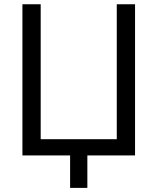

<svg xmlns="http://www.w3.org/2000/svg" viewBox="-20 -748 758 924"><path d="M629.9 0H87.9V-727.5H175.8V-78.1H542V-727.5H629.9ZM317.4 156.2V-31.2H400.4V156.2Z"/></svg>

Font: GitLab Sans
Style: Regular
Weight: 400
Designer: Rasmus Andersson
Foundry: Modifications by GitLab B.V., manufactured by rsms
Version: Version 4.000;git-c8fb6b7